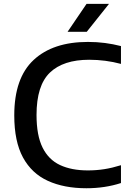

<svg xmlns="http://www.w3.org/2000/svg" viewBox="-20 -967 674 996"><path d="M428 9.5Q312.5 9.5 228.5 -28.8Q144.5 -67 99.2 -150.2Q54 -233.5 54 -368.5Q54 -562.5 154.5 -656Q255 -749.5 436 -749.5Q482.5 -749.5 524.5 -744Q566.5 -738.5 607.5 -728V-635.5Q527.5 -657 442.5 -657Q308.5 -657 239 -590.5Q169.5 -524 169.5 -370.5Q169.5 -264.5 200.8 -201.5Q232 -138.5 291.5 -110.8Q351 -83 435.5 -83Q480 -83 521.2 -89.5Q562.5 -96 607.5 -110V-17.5Q525 9.5 428 9.5ZM330.5 -802 429 -947H545.5L430 -802Z"/></svg>

Font: Encode Sans SmExp Md
Style: Regular
Weight: 500
Width: 6
Designer: Multiple Designers
Foundry: Impallari Type
Version: Version 3.002; ttfautohint (v1.8.3) -l 8 -r 50 -G 200 -x 14 